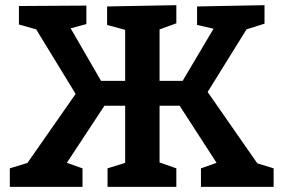

<svg xmlns="http://www.w3.org/2000/svg" viewBox="-20 -724 1097 744"><path d="M18 0V-71.7L105 -98.3L69.3 -68.3L290.3 -384.7L280.3 -348.3L109.3 -628L143.7 -603.7L53.3 -629V-700.7L314.7 -702.3V-630.7L230.3 -608L245 -629.3L384.3 -388.7L346.3 -410.7H487.3L465 -389V-631L480 -604.3L395 -627.3V-699L663.3 -704V-633.7L580.7 -603.7L598.3 -634.3V-388.3L576 -410.7H711.7L674.7 -388.7L817.3 -629.3L828 -608L743.7 -627.3V-699L1005 -704V-632.3L914.7 -603.7L946.3 -628L772.7 -348.3V-384.7L993 -68.3L953.3 -98.3L1040.3 -71.7V0H758.7V-71.7L834.3 -98.3L831.7 -73.7L662 -336L702.3 -314.3H576L598.3 -336.7V-70.3L580 -101L663.3 -71.7V0H396.7V-71.7L480.7 -97.7L465 -70.3V-337.3L487.3 -314.3H355.7L399 -336L226.3 -73.7L224 -98.3L299.7 -71.7V0Z"/></svg>

Font: Bitter Thin
Style: Regular
Weight: 100
Designer: Sol Matas, and Bitter project Authors
Foundry: Sol Matas
Version: Version 2.002